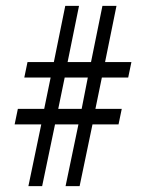

<svg xmlns="http://www.w3.org/2000/svg" viewBox="-20 -636 498 656"><path d="M77 0 121 -211H30L41 -264H131L153 -371H63L74 -424H164L203 -616H250L211 -424H291L330 -616H378L339 -424H429L418 -371H328L306 -264H396L385 -211H296L252 0H204L248 -211H168L124 0ZM259 -264 280 -371H201L179 -264Z"/></svg>

Font: Aubrey
Style: Regular
Weight: 400
Designer: Gayaneh Bagdasaryan
Foundry: Cyreal.org
Version: Version 1.102; ttfautohint (v1.8.3)